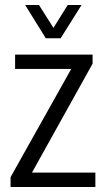

<svg xmlns="http://www.w3.org/2000/svg" viewBox="-20 -743 424 763"><path d="M22 0V-39L263 -469H40V-526H348V-490L107 -57H359V0ZM80 -723H135L209 -606H176L249 -723H304L221 -591H162Z"/></svg>

Font: Archivo Condensed Light
Style: Regular
Weight: 300
Width: 3
Designer: Hector Gatti
Foundry: Omnibus-Type
Version: Version 2.001